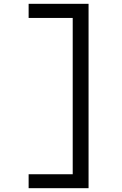

<svg xmlns="http://www.w3.org/2000/svg" viewBox="-20 -843 640 1006"><path d="M130 143V70H361V-749H130V-823H444V143Z"/></svg>

Font: R Plex Mono
Style: Regular
Weight: 400
Monospace: yes
Designer: Belleve Invis
Foundry: Belleve Invis
Version: Version 31.8.0